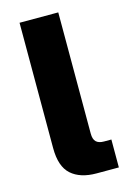

<svg xmlns="http://www.w3.org/2000/svg" viewBox="-111 -767 564 824"><g transform="rotate(-15 171.5 -355.0)"><path d="M213 0Q141 0 101 -35.5Q61 -71 61 -153V-710H233V-172Q233 -146 244.5 -135Q256 -124 279 -124H312V0Z"/></g></svg>

Font: Geist ExtBd
Style: Regular
Weight: 400
Designer: Basement.studio, Andrés Briganti, Mateo Zaragoza
Foundry: Basement.studio, Vercel, Andrés Briganti, Guido Ferreyra, Mateo Zaragoza
Version: Version 1.401